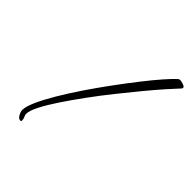

<svg xmlns="http://www.w3.org/2000/svg" viewBox="-187 -709 909 909"><g transform="rotate(45 267.0 -254.5)"><path d="M532 -573Q532 -572 530 -568Q512 -549 479.5 -512.5Q447 -476 406.5 -427Q366 -378 322.5 -323.5Q279 -269 238.5 -213.5Q198 -158 165 -108.5Q132 -59 112.5 -20.5Q93 18 93 39Q93 46 97.5 55Q102 64 102 73Q102 81 97 81Q84 81 75.5 65.5Q67 50 67 39Q67 16 85 -24.5Q103 -65 134 -117.5Q165 -170 203.5 -227Q242 -284 283.5 -340.5Q325 -397 364 -447Q403 -497 435 -533.5Q467 -570 486 -587Q488 -589 491.5 -589.5Q495 -590 498 -590Q504 -590 518 -585.5Q532 -581 532 -573Z"/></g></svg>

Font: Ingrid Darling
Style: Regular
Weight: 400
Designer: Robert E. Leuschke
Foundry: Robert E. Leuschke
Version: Version 1.010; ttfautohint (v1.8.3)